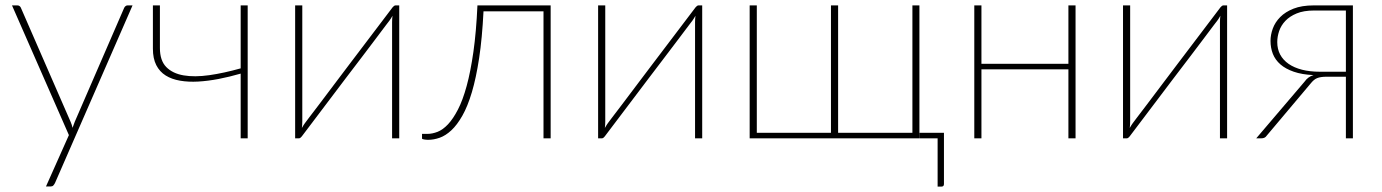

<svg xmlns="http://www.w3.org/2000/svg" viewBox="-20 -513 5125 712"><path d="M471.5 -493 184 165.5Q181.5 170.5 178 174.5Q174.5 178.5 168 178.5H150.5L235.5 -12L24.5 -493H44.5Q50 -493 53.2 -490Q56.5 -487 57.5 -484L241.5 -62Q246.5 -51 249 -39Q252.5 -49.5 257.5 -62L440.5 -484Q442.5 -488 445.8 -490.5Q449 -493 453 -493Z M898.5 -493V0H872.5V-240Q831 -228 790.8 -220.2Q750.5 -212.5 714.5 -210.5Q678.5 -208.5 647.8 -213.8Q617 -219 594.5 -233Q572 -247 559.5 -271.5Q547 -296 547 -332.5V-493H573V-335Q573 -288.5 596.5 -264.5Q620 -240.5 660.8 -233.5Q701.5 -226.5 756 -234.2Q810.5 -242 872.5 -259.5V-493Z M1460.5 -493V0H1434V-430.5Q1434 -442.5 1435.5 -454.5Q1432.5 -449 1429.8 -444.8Q1427 -440.5 1424.5 -437Q1423.5 -436 1409.2 -417Q1395 -398 1372 -367.5Q1349 -337 1319.8 -298.5Q1290.5 -260 1260 -220Q1188.5 -126 1099 -7Q1097 -4.5 1094.2 -2.2Q1091.5 0 1088.5 0H1074.5V-493H1101V-62.5Q1101 -50.5 1099.5 -38.5Q1102.5 -44 1105.2 -48.2Q1108 -52.5 1110.5 -56Q1111 -57 1125.5 -76Q1140 -95 1163 -125.2Q1186 -155.5 1215 -194.2Q1244 -233 1274.5 -273Q1346 -367 1436 -486Q1438 -488.5 1441 -490.8Q1444 -493 1446.5 -493Z M2022 0H1995.5V-471H1773Q1768 -371.5 1756.8 -297.5Q1745.5 -223.5 1729.8 -170.8Q1714 -118 1694.5 -83.8Q1675 -49.5 1653.8 -29.8Q1632.5 -10 1610.5 -2.2Q1588.5 5.5 1568 5.5Q1560.5 5.5 1552.8 4.2Q1545 3 1545 0.5V-16.5H1565Q1583 -16.5 1602.8 -24.2Q1622.5 -32 1641.5 -52.2Q1660.5 -72.5 1678.2 -106.8Q1696 -141 1710.5 -194Q1725 -247 1735.5 -320.5Q1746 -394 1750.5 -493H2022Z M2584 -493V0H2557.5V-430.5Q2557.5 -442.5 2559 -454.5Q2556 -449 2553.2 -444.8Q2550.5 -440.5 2548 -437Q2547 -436 2532.8 -417Q2518.5 -398 2495.5 -367.5Q2472.5 -337 2443.2 -298.5Q2414 -260 2383.5 -220Q2312 -126 2222.5 -7Q2220.5 -4.5 2217.8 -2.2Q2215 0 2212 0H2198V-493H2224.5V-62.5Q2224.5 -50.5 2223 -38.5Q2226 -44 2228.8 -48.2Q2231.5 -52.5 2234 -56Q2234.5 -57 2249 -76Q2263.5 -95 2286.5 -125.2Q2309.5 -155.5 2338.5 -194.2Q2367.5 -233 2398 -273Q2469.5 -367 2559.5 -486Q2561.5 -488.5 2564.5 -490.8Q2567.5 -493 2570 -493Z M3363.5 -493H3389.5V0H2760V-493H2786.5V-20.5H3061.5V-493H3088V-20.5H3363.5ZM3480.5 -20.5V169.5Q3480.5 179 3471 179H3457V0H3390V-20.5Z M3968.5 -493V0H3942V-256H3619.5V0H3593V-493H3619.5V-276.5H3942V-493Z M4530.5 -493V0H4504V-430.5Q4504 -442.5 4505.5 -454.5Q4502.5 -449 4499.8 -444.8Q4497 -440.5 4494.5 -437Q4493.5 -436 4479.2 -417Q4465 -398 4442 -367.5Q4419 -337 4389.8 -298.5Q4360.5 -260 4330 -220Q4258.5 -126 4169 -7Q4167 -4.5 4164.2 -2.2Q4161.5 0 4158.5 0H4144.5V-493H4171V-62.5Q4171 -50.5 4169.5 -38.5Q4172.5 -44 4175.2 -48.2Q4178 -52.5 4180.5 -56Q4181 -57 4195.5 -76Q4210 -95 4233 -125.2Q4256 -155.5 4285 -194.2Q4314 -233 4344.5 -273Q4416 -367 4506 -486Q4508 -488.5 4511 -490.8Q4514 -493 4516.5 -493Z M4971 -247V-474H4853Q4814.5 -474 4788.5 -463.2Q4762.5 -452.5 4746.5 -435.5Q4730.5 -418.5 4723.5 -397.8Q4716.5 -377 4716.5 -357Q4716.5 -331 4727.2 -310.8Q4738 -290.5 4758.5 -276.2Q4779 -262 4808.2 -254.5Q4837.5 -247 4874.5 -247ZM4997 -493V0H4971V-228.5H4900Q4888 -228.5 4879.5 -227.2Q4871 -226 4864.2 -223.2Q4857.5 -220.5 4851.8 -215.5Q4846 -210.5 4840 -203L4677 -9.5Q4671 0 4657 0H4638.5L4818 -210.5Q4830.5 -228.5 4851 -234.5Q4808 -236.5 4777.8 -247Q4747.5 -257.5 4728.2 -274.2Q4709 -291 4700.2 -313.2Q4691.5 -335.5 4691.5 -361.5Q4691.5 -384 4700 -407.2Q4708.5 -430.5 4727.5 -449.8Q4746.5 -469 4777 -481Q4807.5 -493 4852 -493Z"/></svg>

Font: Lato 2
Style: Regular
Weight: 200
Designer: Lukasz Dziedzic with Adam Twardoch and Botio Nikoltchev
Foundry: tyPoland Lukasz Dziedzic
Version: Version 2.015; 2015-08-06; http://www.latofonts.com/